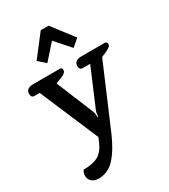

<svg xmlns="http://www.w3.org/2000/svg" viewBox="-235 -868 1056 1203"><g transform="rotate(-30 293.5 -266.5)"><path d="M144 -606 263 -760H320L438 -606L386 -561L291 -668L196 -561ZM47 170Q47 149 59 131Q125 131 163.5 110.5Q202 90 228 32L241 0L61 -423H23Q0 -423 0 -451Q0 -471 14 -481Q28 -491 52 -491H246Q262 -491 262 -474Q262 -453 226 -439L182 -422L293 -152Q297 -143 298 -128.5Q299 -114 299 -110H304Q304 -115 305.5 -129Q307 -143 311 -152L426 -423H372Q349 -423 349 -451Q349 -471 363 -481Q377 -491 401 -491H571Q587 -491 587 -474Q587 -463 577.5 -455Q568 -447 551 -439L512 -422L324 19Q281 119 231.5 173Q182 227 113 227Q85 227 66 211.5Q47 196 47 170Z"/></g></svg>

Font: Maitree Semibold
Style: Regular
Weight: 600
Designer: CadsonDemak Team
Foundry: CadsonDemak
Version: Version 1.000